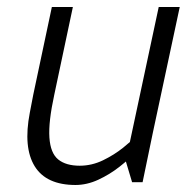

<svg xmlns="http://www.w3.org/2000/svg" viewBox="-20 -520 549 548"><path d="M75 -250H135Q118 -172 121 -127.5Q124 -83 146 -65Q168 -47 208 -47L196 8Q112 8 79 -45.5Q46 -99 65 -198ZM416 -140 339 -60 433 -500H493ZM135 -250H75L128 -500H188ZM339 -60 416 -140 387 0H357ZM387 -150 416 -140Q416 -140 404 -125Q392 -110 370.5 -88Q349 -66 321 -44Q293 -22 260.5 -7Q228 8 195 8L207 -47Q242 -47 274 -62.5Q306 -78 331.5 -98.5Q357 -119 372 -134.5Q387 -150 387 -150Z"/></svg>

Font: Epunda Sans Light
Style: Italic
Weight: 300
Italic angle: -12.0243°
Designer: Simon Atzbach
Foundry: typofactur
Version: Version 2.204